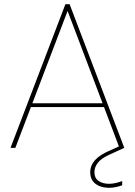

<svg xmlns="http://www.w3.org/2000/svg" viewBox="-20 -703 641 913"><path d="M495 16 564 -15 571 0 499 33Q460 51 444.5 72Q429 93 429 115Q429 144 449 157.5Q469 171 498 171Q513 171 529 167.5Q545 164 561 158V178Q545 184 529 187Q513 190 499 190Q474 190 453.5 182Q433 174 421 157.5Q409 141 409 116Q409 97 417.5 79.5Q426 62 445 46Q464 30 495 16ZM291 -683H311L571 0H548L295 -668H308L53 0H30ZM117 -194 123 -212H477L484 -194Z"/></svg>

Font: Poppins Devanagari Thin
Style: Regular
Weight: 100
Designer: Ninad Kale (Devanagari), Jonny Pinhorn (Latin)
Foundry: Indian Type Foundry
Version: 4.005